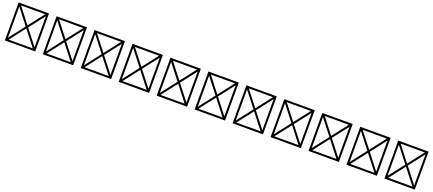

<svg xmlns="http://www.w3.org/2000/svg" viewBox="135 -2757 10730 4753"><g transform="rotate(20 5500.0 -380.0)"><path d="M100 120H900V-880H100ZM500 -421 182 -830H818ZM532 -380 850 -789V29ZM182 70 500 -339 818 70ZM150 -789 468 -380 150 29Z M1100 120H1900V-880H1100ZM1500 -421 1182 -830H1818ZM1532 -380 1850 -789V29ZM1182 70 1500 -339 1818 70ZM1150 -789 1468 -380 1150 29Z M2100 120H2900V-880H2100ZM2500 -421 2182 -830H2818ZM2532 -380 2850 -789V29ZM2182 70 2500 -339 2818 70ZM2150 -789 2468 -380 2150 29Z M3100 120H3900V-880H3100ZM3500 -421 3182 -830H3818ZM3532 -380 3850 -789V29ZM3182 70 3500 -339 3818 70ZM3150 -789 3468 -380 3150 29Z M4100 120H4900V-880H4100ZM4500 -421 4182 -830H4818ZM4532 -380 4850 -789V29ZM4182 70 4500 -339 4818 70ZM4150 -789 4468 -380 4150 29Z M5100 120H5900V-880H5100ZM5500 -421 5182 -830H5818ZM5532 -380 5850 -789V29ZM5182 70 5500 -339 5818 70ZM5150 -789 5468 -380 5150 29Z M6100 120H6900V-880H6100ZM6500 -421 6182 -830H6818ZM6532 -380 6850 -789V29ZM6182 70 6500 -339 6818 70ZM6150 -789 6468 -380 6150 29Z M7100 120H7900V-880H7100ZM7500 -421 7182 -830H7818ZM7532 -380 7850 -789V29ZM7182 70 7500 -339 7818 70ZM7150 -789 7468 -380 7150 29Z M8100 120H8900V-880H8100ZM8500 -421 8182 -830H8818ZM8532 -380 8850 -789V29ZM8182 70 8500 -339 8818 70ZM8150 -789 8468 -380 8150 29Z M9100 120H9900V-880H9100ZM9500 -421 9182 -830H9818ZM9532 -380 9850 -789V29ZM9182 70 9500 -339 9818 70ZM9150 -789 9468 -380 9150 29Z M10100 120H10900V-880H10100ZM10500 -421 10182 -830H10818ZM10532 -380 10850 -789V29ZM10182 70 10500 -339 10818 70ZM10150 -789 10468 -380 10150 29Z"/></g></svg>

Font: Adobe NotDef
Style: Regular
Weight: 400
Monospace: yes
Foundry: Adobe Systems Incorporated
Version: Version 1.000;PS 1;hotconv 1.0.98;makeotf.lib2.5.65220